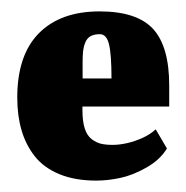

<svg xmlns="http://www.w3.org/2000/svg" viewBox="-20 -310 327 337"><path d="M175.7 -172.3H125V-200.3Q125 -212.3 125.8 -220.2Q126.7 -228 129.7 -235.5Q132.7 -243 139 -246.5Q145.3 -250 155.3 -250Q167 -250 171.3 -232.3Q175.7 -214.7 175.7 -172.3ZM149 7Q169 7 191 2.3Q213 -2.3 236.8 -15.8Q260.7 -29.3 273 -49.3L253.3 -83Q244 -74.3 230.2 -68Q216.3 -61.7 202.8 -58.7Q189.3 -55.7 177.7 -55.7Q165.7 -55.7 157.3 -57.7Q149 -59.7 141 -65.7Q133 -71.7 128.8 -84.3Q124.7 -97 124.7 -116.7V-123H277V-160Q277 -228.3 248.7 -259.2Q220.3 -290 154.7 -290Q86.3 -290 48.3 -251.7Q10.3 -213.3 10.3 -138.7Q10.3 -107.3 17.7 -81.8Q25 -56.3 40.8 -36Q56.7 -15.7 84.2 -4.3Q111.7 7 149 7Z"/></svg>

Font: Jomhuria
Style: Regular
Weight: 400
Designer: Arabic design by Kourosh Beigpour, Latin design by Eben Sorkin, engineering by Lasse Fister and Khaled Hosney
Version: Version 1.0000